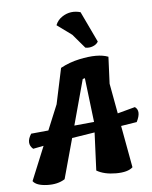

<svg xmlns="http://www.w3.org/2000/svg" viewBox="-108 -1118 948 1198"><g transform="rotate(-10 366.0 -519.0)"><path d="M604 -367 716 -387Q751 -357 711 -293L611 -286L636 -20Q603 6 529 -0.5Q455 -7 410 -39L441 -275L297 -265L206 -20Q159 5 92 -3.5Q25 -12 7 -43L113 -248L46 -241Q7 -281 50 -336L159 -337L238 -489L305 -708Q362 -733 426 -741Q546 -756 608 -725L586 -558ZM426 -616 324 -339 449 -340 440 -619ZM476 -806 410 -899 323 -975Q338 -1006 370 -1023Q425 -1052 485 -1029L559 -830Q548 -813 523.5 -806Q499 -799 476 -806Z"/></g></svg>

Font: Tillana
Style: Bold
Weight: 700
Designer: Lipi Raval (Devanagari, Latin), Jonny Pinhorn (Latin)
Foundry: Indian Type Foundry
Version: Version 2.002;PS 1.0;hotconv 1.0.79;makeotf.lib2.5.61930; tt